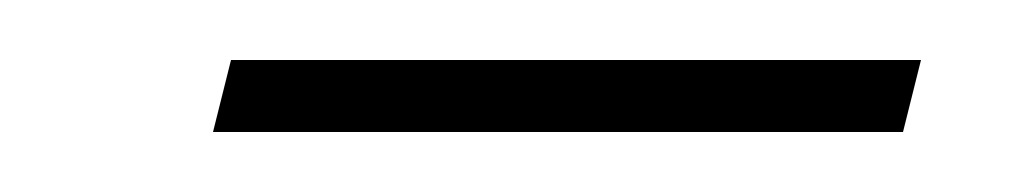

<svg xmlns="http://www.w3.org/2000/svg" viewBox="-20 -307 343 64"><path d="M57 -287H287L281 -263H51Z"/></svg>

Font: Taviraj Thin
Style: Italic
Weight: 250
Italic angle: -12°
Designer: Katatrad Team
Foundry: CadsonDemak
Version: Version 1.001